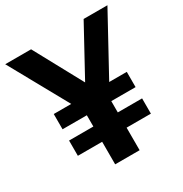

<svg xmlns="http://www.w3.org/2000/svg" viewBox="-195 -872 958 1003"><g transform="rotate(-30 284.0 -370.0)"><path d="M65.5 -136V-228H212V-296H65.5V-388H171L-24 -740H132L290 -449L449 -740H592.5L400 -388H506V-296H359.5V-228H506V-136H359.5V0H212V-136Z"/></g></svg>

Font: Encode Sans Cnd
Style: Bold
Weight: 700
Width: 3
Designer: Multiple Designers
Foundry: Impallari Type
Version: Version 3.002; ttfautohint (v1.8.3) -l 8 -r 50 -G 200 -x 14 